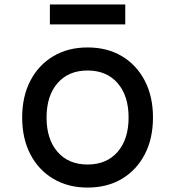

<svg xmlns="http://www.w3.org/2000/svg" viewBox="-20 -830 790 866"><path d="M375 16Q287 16 220.5 -23.5Q154 -63 117 -134Q80 -205 80 -300Q80 -395 117 -466Q154 -537 220.5 -576.5Q287 -616 375 -616Q464 -616 530 -576.5Q596 -537 633 -466Q670 -395 670 -300Q670 -205 633 -134Q596 -63 530 -23.5Q464 16 375 16ZM375 -88Q461 -88 510.5 -145Q560 -202 560 -300Q560 -398 510.5 -455Q461 -512 375 -512Q289 -512 239.5 -455Q190 -398 190 -300Q190 -202 239.5 -145Q289 -88 375 -88ZM205 -720V-810H545V-720Z"/></svg>

Font: Martian Mono SemiExpanded
Style: Regular
Weight: 400
Width: 6
Monospace: yes
Designer: Roman Shamin
Foundry: Evil Martians
Version: Version 1.000